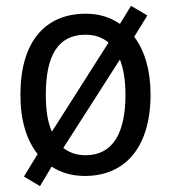

<svg xmlns="http://www.w3.org/2000/svg" viewBox="-20 -593 586 658"><path d="M496 -269C496 -352 476 -419 440 -467L485 -540L429 -573L391 -511C358 -534 319 -546 274 -546C133 -546 50 -448 50 -269C50 -182 70 -114 109 -65L62 12L117 45L157 -22C189 -1 227 10 271 10C411 10 496 -91 496 -269ZM137 -269C137 -401 178 -474 273 -474C305 -474 331 -465 352 -447L158 -142C143 -174 137 -217 137 -269ZM410 -269C410 -137 367 -61 273 -61C243 -61 217 -70 197 -86L391 -389C403 -358 410 -318 410 -269Z"/></svg>

Font: Noto Sans Armenian SemiCondensed
Style: Regular
Weight: 400
Width: 4
Designer: Monotype Design Team
Foundry: Monotype Imaging Inc.
Version: Version 2.008